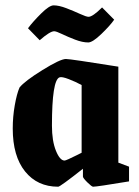

<svg xmlns="http://www.w3.org/2000/svg" viewBox="-20 -689 522 720"><path d="M311 -529.8Q289.1 -529.8 261.7 -540.3Q234.4 -550.8 212.6 -561.3Q190.9 -571.8 183.1 -571.8Q167.5 -571.8 128.9 -538.1L85 -583Q103.5 -607.9 134.3 -638.4Q165 -668.9 181.2 -668.9Q201.2 -668.9 229 -658.2Q256.8 -647.5 280.3 -636.7Q303.7 -626 312 -626Q327.6 -626 362.8 -661.1L408.2 -615.2Q393.1 -593.3 360.1 -561.5Q327.1 -529.8 311 -529.8ZM198.2 11.2Q120.1 11.2 74 -46.1Q27.8 -103.5 27.8 -207Q27.8 -251.5 35.4 -294.4Q43 -337.4 53.2 -360.8Q72.3 -384.8 139.2 -426.3Q206.1 -467.8 227.1 -467.8Q243.7 -467.8 423.8 -439V-79.1L463.9 -64V-8.8Q343.3 11.2 329.1 11.2Q324.2 11.2 307.6 -5.1Q291 -21.5 291 -26.9V-56.2Q205.6 11.2 198.2 11.2ZM222.2 -86.9Q225.1 -86.9 237.1 -92.3Q249 -97.7 267.6 -106.9L286.1 -116.2V-370.1Q263.7 -382.3 237.8 -392.3Q211.9 -402.3 203.1 -398.9Q174.8 -388.2 174.8 -217.8Q174.8 -160.6 189.7 -123.8Q204.6 -86.9 222.2 -86.9Z"/></svg>

Font: Grenze
Style: Bold
Weight: 700
Designer: Renata Polastri
Foundry: Omnibus-Type
Version: Version 1.002;PS 001.002;hotconv 1.0.88;makeotf.lib2.5.64775